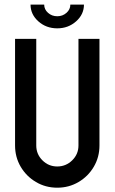

<svg xmlns="http://www.w3.org/2000/svg" viewBox="-20 -829 509 853"><path d="M421.9 -182.6Q421.9 -130.9 396.7 -88.1Q371.6 -45.4 328.9 -20.3Q286.1 4.9 234.4 4.9Q182.6 4.9 139.9 -20.3Q97.2 -45.4 72 -88.1Q46.9 -130.9 46.9 -182.6V-656.2H141.1V-182.6Q141.1 -144 168.5 -116.7Q195.8 -89.4 234.4 -89.4Q272.9 -89.4 300.8 -116.7Q328.6 -144 328.6 -182.6V-656.2H421.9ZM234.4 -703.1Q185.1 -703.1 150.4 -734.1Q115.7 -765.1 115.7 -808.6H176.3Q176.3 -787.1 193.4 -772Q210.4 -756.8 234.4 -756.8Q258.3 -756.8 275.4 -772Q292.5 -787.1 292.5 -808.6H353Q353 -765.1 318.1 -734.1Q283.2 -703.1 234.4 -703.1Z"/></svg>

Font: Lambda
Style: Regular
Weight: 400
Designer: GGBotNet
Version: 0.22